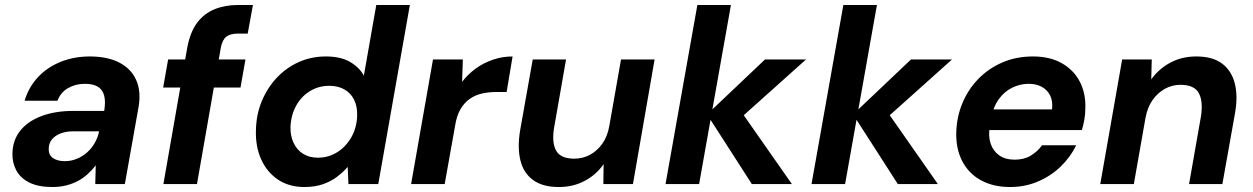

<svg xmlns="http://www.w3.org/2000/svg" viewBox="-20 -740 5038 772"><path d="M191 12Q134 12 98 -6Q62 -24 45.5 -55Q29 -86 30 -123Q31 -176 61 -214Q91 -252 146 -273Q201 -294 275 -294H399Q405 -331 399 -355Q393 -379 374 -391Q355 -403 321 -403Q284 -403 254 -386Q224 -369 211 -335H79Q95 -389 132 -429Q169 -469 223 -491Q277 -513 341 -513Q412 -513 459.5 -488.5Q507 -464 527.5 -418.5Q548 -373 537 -309L482 0H363L365 -75Q351 -57 333 -40.5Q315 -24 293.5 -12.5Q272 -1 246 5.5Q220 12 191 12ZM241 -92Q266 -92 289 -101.5Q312 -111 330 -127Q348 -143 360.5 -164.5Q373 -186 378 -210V-212H275Q245 -212 222.5 -203Q200 -194 188 -178.5Q176 -163 176 -142Q175 -117 193 -104.5Q211 -92 241 -92Z M637 0 733 -549Q745 -612 773 -649Q801 -686 843 -703Q885 -720 938 -720H997L976 -605H938Q906 -605 890 -592.5Q874 -580 868 -549L772 0ZM636 -388 656 -501H967L947 -388Z M1204 12Q1142 12 1097.5 -18Q1053 -48 1030 -99.5Q1007 -151 1009 -215Q1010 -279 1032.5 -333Q1055 -387 1093 -427.5Q1131 -468 1181.5 -490.5Q1232 -513 1290 -513Q1350 -513 1387.5 -491Q1425 -469 1443 -436L1493 -720H1628L1501 0H1381L1378 -69Q1360 -48 1335 -29Q1310 -10 1277.5 1Q1245 12 1204 12ZM1258 -106Q1302 -106 1337.5 -129Q1373 -152 1394 -190.5Q1415 -229 1416 -276Q1417 -312 1404 -338.5Q1391 -365 1365.5 -380Q1340 -395 1304 -395Q1261 -395 1226 -373.5Q1191 -352 1170.5 -314.5Q1150 -277 1148 -230Q1147 -195 1160 -166.5Q1173 -138 1198 -122Q1223 -106 1258 -106Z M1633 0 1721 -501H1841L1838 -411Q1862 -442 1893 -464.5Q1924 -487 1962 -500Q2000 -513 2041 -513L2017 -370H1974Q1943 -370 1916 -363.5Q1889 -357 1867.5 -341.5Q1846 -326 1831 -300Q1816 -274 1810 -235L1768 0Z M2227 12Q2162 12 2123.5 -16Q2085 -44 2072.5 -95Q2060 -146 2071 -214L2122 -501H2256L2208 -227Q2198 -167 2216 -134.5Q2234 -102 2289 -102Q2323 -102 2352 -117.5Q2381 -133 2402 -162.5Q2423 -192 2430 -234L2477 -501H2612L2525 0H2406L2407 -80Q2378 -38 2331.5 -13Q2285 12 2227 12Z M3003 0 2823 -280 3056 -501H3221L2934 -244L2943 -316L3164 0ZM2656 0 2784 -720H2919L2791 0Z M3590 0 3410 -280 3643 -501H3808L3521 -244L3530 -316L3751 0ZM3243 0 3371 -720H3506L3378 0Z M4042 12Q3974 12 3924.5 -15Q3875 -42 3849 -92Q3823 -142 3825 -209Q3827 -271 3850 -326Q3873 -381 3914 -423Q3955 -465 4010.5 -489Q4066 -513 4134 -513Q4201 -513 4249 -486Q4297 -459 4321.5 -412Q4346 -365 4344 -305Q4344 -282 4340 -259Q4336 -236 4330 -217H3921L3935 -300H4210Q4214 -333 4202.5 -356Q4191 -379 4168.5 -391Q4146 -403 4116 -403Q4082 -403 4050 -387.5Q4018 -372 3995.5 -340.5Q3973 -309 3965 -261L3960 -232Q3953 -193 3963 -163Q3973 -133 3997.5 -115.5Q4022 -98 4060 -98Q4098 -98 4125 -114.5Q4152 -131 4170 -156H4307Q4284 -108 4244.5 -70Q4205 -32 4153 -10Q4101 12 4042 12Z M4404 0 4492 -501H4611L4609 -421Q4639 -463 4685.5 -488Q4732 -513 4790 -513Q4855 -513 4893 -485Q4931 -457 4944.5 -406Q4958 -355 4946 -286L4895 0H4761L4809 -273Q4818 -333 4800 -366Q4782 -399 4726 -399Q4693 -399 4664 -383Q4635 -367 4614.5 -338Q4594 -309 4586 -267L4539 0Z"/></svg>

Font: DM Sans 18pt
Style: Bold Italic
Weight: 700
Italic angle: -10°
Designer: Colophon Foundry, Jonny Pinhorn
Foundry: Colophon Foundry
Version: Version 4.004;gftools[0.9.30]